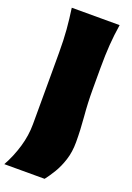

<svg xmlns="http://www.w3.org/2000/svg" viewBox="-193 -901 786 1145"><g transform="rotate(20 200.5 -328.0)"><path d="M-6.3 179.2Q29.8 114.3 51.3 41.5Q72.8 -31.2 72.8 -103L73.2 -414.6V-555.2Q73.2 -638.2 67.9 -702.6Q62.5 -767.1 52.7 -835H356.4Q345.7 -767.1 341.1 -702.6Q336.4 -638.2 336.4 -555.2V-418.5Q336.4 -333 343.8 -250.2Q351.1 -167.5 351.1 -89.8Q351.1 -27.8 334.7 22.9Q318.4 73.7 294.7 112.8Q271 151.9 249.5 179.2Z"/></g></svg>

Font: Pinar-DS3-FD Black
Style: Regular
Weight: 900
Designer: Amin Abedi
Version: Version 3.000